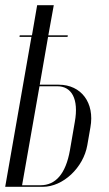

<svg xmlns="http://www.w3.org/2000/svg" viewBox="-27 -719 418 739"><path d="M126 -393 158 -577H233L234 -583H159L180 -699H116L96 -583H49L48 -577H94L-7 0H138C216 0 294 -74 309 -160L321 -229C338 -323 286 -393 199 -393ZM242 -140C226 -50 187 -6 129 -6H58L125 -387H194C248 -387 277 -339 261 -250Z"/></svg>

Font: Moniqa Ita Display
Style: Italic
Weight: 400
Italic angle: -10°
Designer: Rajesh Rajput
Foundry: Rajesh Rajput
Version: Version 1.000